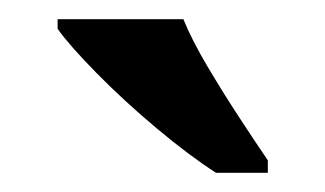

<svg xmlns="http://www.w3.org/2000/svg" viewBox="-20 -786 339 200"><path d="M205 -606Q177 -624 143 -652.5Q109 -681 80.5 -710Q52 -739 40 -756V-766H171Q180 -744 196 -717Q212 -690 229 -664Q246 -638 259 -619V-606Z"/></svg>

Font: Noto Serif SemiCondensed SemiBold
Style: Regular
Weight: 600
Width: 4
Designer: Monotype Design Team
Foundry: Monotype Imaging Inc.
Version: Version 2.013; ttfautohint (v1.8.4.7-5d5b)